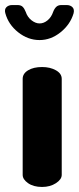

<svg xmlns="http://www.w3.org/2000/svg" viewBox="-45 -742 314 762"><path d="M122 0Q88 0 66.5 -15Q45 -30 45 -48V-429Q45 -450 66.5 -463Q88 -476 122 -476Q154 -476 177 -463Q200 -450 200 -429V-48Q200 -30 177 -15Q154 0 122 0ZM112 -583Q66 -583 27 -614Q-12 -645 -24 -690Q-28 -705 -19.5 -713.5Q-11 -722 4 -722H24Q38 -722 45 -715Q52 -708 57 -695Q64 -674 80 -661.5Q96 -649 112 -649Q129 -649 144 -661.5Q159 -674 166 -695Q171 -708 178.5 -715Q186 -722 199 -722H219Q234 -722 242.5 -713.5Q251 -705 247 -689Q234 -645 195.5 -614Q157 -583 112 -583Z"/></svg>

Font: Dosis ExtraLight ExtraBold
Style: Regular
Weight: 800
Version: Version 3.001; ttfautohint (v1.8.2)